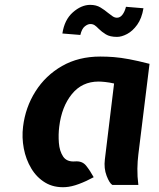

<svg xmlns="http://www.w3.org/2000/svg" viewBox="-20 -762 653 791"><path d="M249 9Q201.5 11.5 166.2 -9.8Q131 -31 108.8 -68.2Q86.5 -105.5 78 -150.5Q69.5 -195.5 75 -240Q84.5 -319.5 126 -385.2Q167.5 -451 235.5 -490Q303.5 -529 393 -529Q421 -529 449.2 -526.8Q477.5 -524.5 512.5 -518Q547.5 -511.5 596 -499L550 -126Q546.5 -98.5 546 -67Q545.5 -35.5 550 0H443Q431 -7 419.2 -37.8Q407.5 -68.5 412 -105L450 -418Q430.5 -422.5 413.5 -424.2Q396.5 -426 386 -426Q318 -426 276 -374.2Q234 -322.5 224 -240Q220 -208 222.5 -174Q225 -140 240 -117.2Q255 -94.5 289 -97Q318.5 -99.5 334.5 -79.8Q350.5 -60 366 -32Q336 -15.5 305.2 -4Q274.5 7.5 249 9ZM311 -618 237 -624Q245.5 -680.5 280 -711Q314.5 -741.5 351 -742Q376.5 -742 394 -731.2Q411.5 -720.5 425 -709Q435 -701 443.8 -695Q452.5 -689 462 -689Q475 -689 484.5 -701.5Q494 -714 499 -734L571 -728Q564 -686 545.2 -660Q526.5 -634 503.8 -622Q481 -610 462 -610Q433 -610 416 -620.5Q399 -631 387 -643Q377.5 -653 370 -658Q362.5 -663 352 -663Q341.5 -663 329.2 -653.2Q317 -643.5 311 -618Z"/></svg>

Font: Expletus Sans
Style: Italic
Weight: 400
Italic angle: -7°
Designer: Jasper de Waard
Foundry: Designtown
Version: Version 7.500